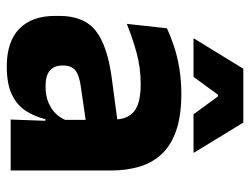

<svg xmlns="http://www.w3.org/2000/svg" viewBox="-106 -622 738 567"><g transform="rotate(90 263.5 -338.0)"><path d="M483 0H332.5L337 -123L333.5 -130.5V-284L332.5 -304Q332.5 -345 308.5 -364.5Q284.5 -384 228 -384Q178.5 -384 134 -371.5Q89.5 -359 50 -343L63 -461.5Q86.5 -472.5 115.8 -482.2Q145 -492 180.5 -498Q216 -504 256.5 -504Q321 -504 364.5 -489Q408 -474 434 -446.5Q460 -419 471.5 -380.8Q483 -342.5 483 -296.5ZM176 11.5Q102.5 11.5 64.5 -25.5Q26.5 -62.5 26.5 -131V-144.5Q26.5 -217 71.2 -251.8Q116 -286.5 213.5 -299L345.5 -316.5L354.5 -224.5L237.5 -207.5Q202 -203 187.5 -191Q173 -179 173 -155.5V-152Q173 -129.5 187.5 -116.2Q202 -103 234 -103Q262 -103 282.2 -111.5Q302.5 -120 315.5 -133.8Q328.5 -147.5 335 -164.5L356.5 -102.5H331.5Q323.5 -70.5 306.8 -44.5Q290 -18.5 258.5 -3.5Q227 11.5 176 11.5ZM93.5 -542 182.5 -687H341.5L430 -542V-540H317L264 -612.5H259.5L206.5 -540H93.5Z"/></g></svg>

Font: Anek Devanagari Medium
Style: Bold
Weight: 700
Version: Version 1.003